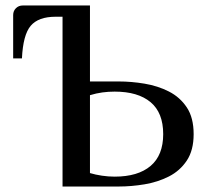

<svg xmlns="http://www.w3.org/2000/svg" viewBox="-20 -680 749 700"><path d="M208 0V-619H183Q120 -619 92 -586Q64 -553 60 -467H28V-625Q28 -640 38 -650Q48 -660 63 -660H308V-383H413Q459 -383 507 -375Q555 -367 595.5 -346.5Q636 -326 661 -288.5Q686 -251 686 -191Q686 -132 661 -94.5Q636 -57 595.5 -36.5Q555 -16 507 -8Q459 0 413 0ZM398 -36Q483 -36 529 -75Q575 -114 575 -191Q575 -269 529 -307.5Q483 -346 398 -346Q375 -346 353 -343Q331 -340 308 -333V-49Q328 -43 351.5 -39.5Q375 -36 398 -36Z"/></svg>

Font: El Messiri Medium
Style: Regular
Weight: 500
Designer: Mohamed Gaber
Foundry: Kief Type Foundry
Version: Version 2.020; ttfautohint (v1.8.3)